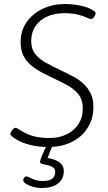

<svg xmlns="http://www.w3.org/2000/svg" viewBox="-20 -730 540 960"><path d="M222 5Q184 5 151.5 -1Q119 -7 92 -18Q65 -29 45 -44Q40 -48 36 -52Q32 -56 32 -60Q32 -63 34.5 -68.5Q37 -74 40.5 -79Q44 -84 48.5 -87.5Q53 -91 57 -91Q63 -91 74 -83.5Q85 -76 104.5 -65.5Q124 -55 154.5 -47.5Q185 -40 228 -40Q276 -40 313.5 -58.5Q351 -77 372.5 -110Q394 -143 394 -187Q394 -231 372.5 -258Q351 -285 318 -303Q285 -321 249 -338Q219 -352 189.5 -367.5Q160 -383 136 -403Q112 -423 97.5 -451Q83 -479 83 -519Q83 -577 113.5 -620Q144 -663 194.5 -686.5Q245 -710 305 -710Q333 -710 359.5 -706Q386 -702 408.5 -695Q431 -688 447 -677Q453 -673 455.5 -670.5Q458 -668 458 -664Q458 -661 456 -656Q454 -651 451 -646Q448 -641 444 -638Q440 -635 437 -635Q428 -635 412.5 -642.5Q397 -650 369.5 -657Q342 -664 299 -664Q253 -664 216 -647.5Q179 -631 157.5 -599.5Q136 -568 136 -525Q136 -485 156.5 -459.5Q177 -434 211 -415.5Q245 -397 285 -378Q314 -364 343 -349Q372 -334 395 -313.5Q418 -293 432.5 -264.5Q447 -236 447 -195Q447 -136 418 -90.5Q389 -45 338.5 -20Q288 5 222 5ZM190 210Q165 210 143.5 203.5Q122 197 109 188Q96 179 96 172Q96 169 98 164Q100 159 103.5 155.5Q107 152 111 152Q118 152 128 157.5Q138 163 154 169Q170 175 196 175Q216 175 229 170Q242 165 249 155Q256 145 256 131Q256 114 244.5 106.5Q233 99 218.5 96Q204 93 192 90Q180 87 180 79Q180 76 183 67Q186 58 193 41Q200 24 212 -1H242L215 67L211 59Q255 65 277 81.5Q299 98 299 125Q299 165 270 187.5Q241 210 190 210Z"/></svg>

Font: Asap ExtraLight
Style: Italic
Weight: 250
Italic angle: -6°
Version: Version 3.001